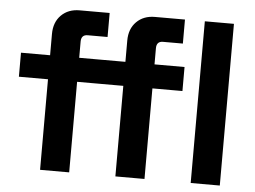

<svg xmlns="http://www.w3.org/2000/svg" viewBox="-50 -764 1101 828"><g transform="rotate(5 500.0 -350.0)"><path d="M152 0V-392H26V-496H152V-588Q152 -639 182.5 -669.5Q213 -700 262 -700H392V-596H306Q278 -596 278 -566V-496H378V-392H278V0ZM478 0V-392H378V-496H478V-588Q478 -639 508.5 -669.5Q539 -700 588 -700H718V-596H632Q604 -596 604 -566V-496H734V-392H604V0ZM804 0V-700H930V0Z"/></g></svg>

Font: Space Grotesk
Style: Bold
Weight: 700
Designer: Florian Karsten
Foundry: Florian Karsten
Version: Version 2.000